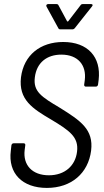

<svg xmlns="http://www.w3.org/2000/svg" viewBox="-20 -914 510 942"><path d="M208 -882 266 -776C268 -771 272 -770 277 -770H334C339 -770 343 -771 347 -776L431 -882C437 -888 435 -894 427 -894H387C382 -894 378 -893 375 -888L315 -810C314 -808 310 -808 309 -810L267 -888C265 -893 261 -894 256 -894H216C209 -894 205 -888 208 -882ZM210 8C330 8 413 -64 427 -175C440 -279 375 -322 274 -385C183 -439 142 -465 151 -535C160 -607 210 -646 281 -646C363 -646 405 -594 396 -521L393 -499C392 -493 396 -489 401 -489H450C456 -489 460 -493 461 -499L464 -522C477 -634 411 -708 290 -708C178 -708 97 -644 83 -535C70 -425 140 -381 230 -328C322 -273 367 -241 358 -170C350 -101 298 -54 220 -54C138 -54 92 -104 101 -178L104 -201C105 -207 102 -211 96 -211H47C41 -211 37 -207 36 -201L33 -174C19 -64 89 8 210 8Z"/></svg>

Font: Barlow Semi Condensed
Style: Italic
Weight: 400
Width: 4
Italic angle: -7°
Designer: Jeremy Tribby
Foundry: Tribby Type
Version: Version 1.422;hotconv 1.0.109;makeotfexe 2.5.65596